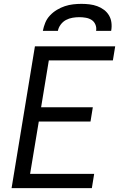

<svg xmlns="http://www.w3.org/2000/svg" viewBox="-20 -975 640 995"><path d="M40 0 161 -735H577L565 -662H233L193 -419H461L449 -345H181L136 -74H468L456 0ZM202 -815Q206 -836 214.5 -857Q223 -878 239 -895Q255 -912 275 -924Q295 -936 316 -943Q337 -950 359 -952.5Q381 -955 402 -955Q423 -955 444 -952.5Q465 -950 484 -943Q503 -936 519 -924Q535 -912 545 -895Q555 -878 557.5 -857Q560 -836 556 -815H478Q481 -832 474.5 -847.5Q468 -863 455 -871.5Q442 -880 425 -883Q408 -886 391 -886Q374 -886 356 -883Q338 -880 322 -871.5Q306 -863 294.5 -847.5Q283 -832 280 -815Z"/></svg>

Font: Iosevka Custom Oblique
Style: Regular
Weight: 400
Italic angle: -9°
Designer: Belleve Invis
Foundry: Belleve Invis
Version: Version 27.0.1